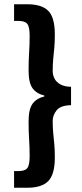

<svg xmlns="http://www.w3.org/2000/svg" viewBox="-20 -728 384 900"><path d="M46 152V74H65Q97 74 108 60Q119 46 119 4Q119 -36 116.5 -75Q114 -114 114 -159Q114 -216 132.5 -241.5Q151 -267 188 -276V-280Q151 -289 132.5 -314.5Q114 -340 114 -397Q114 -443 116.5 -481.5Q119 -520 119 -560Q119 -602 108 -616Q97 -630 65 -630H46V-708H109Q175 -708 206 -677.5Q237 -647 237 -566Q237 -530 234.5 -503.5Q232 -477 229.5 -452Q227 -427 227 -395Q227 -377 235 -360.5Q243 -344 262 -333Q281 -322 313 -321V-235Q264 -234 245.5 -211Q227 -188 227 -161Q227 -129 229.5 -104Q232 -79 234.5 -52.5Q237 -26 237 10Q237 90 206 121Q175 152 109 152Z"/></svg>

Font: Mada
Style: Bold
Weight: 700
Designer: Khaled Hosny
Version: Version 1.5